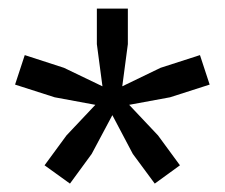

<svg xmlns="http://www.w3.org/2000/svg" viewBox="-20 -828 522 446"><path d="M280 -584.5 347 -513.5 398 -444 339.5 -401.5 288.5 -470.5 241 -560.5 193 -470.5 142.5 -401.5 83.5 -444 134.5 -513.5 201.5 -584.5 107 -602 15 -631.5 37.5 -700 128.5 -670.5 218 -627.5 205 -725.5V-808H277V-725.5L264 -627.5L353 -670.5L444.5 -700L467 -631.5L375 -602Z"/></svg>

Font: Encode Sans Semi Expanded Medium
Style: Regular
Weight: 500
Width: 6
Designer: Multiple Designers
Foundry: Impallari Type
Version: Version 3.000; ttfautohint (v1.8.3) -l 8 -r 50 -G 200 -x 14 